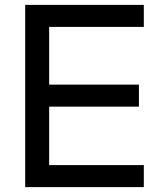

<svg xmlns="http://www.w3.org/2000/svg" viewBox="-20 -765 646 785"><path d="M83 0H568V-90H181V-329H548V-419H181V-655H568V-745H83Z"/></svg>

Font: Mluvka Medium
Style: Regular
Weight: 500
Designer: Modified by Jiří Krblich, Original typeface by Gumpita Rahayu
Foundry: Gumpita Rahayu & Jiří Krblich
Version: Version 2.000;Glyphs 3.1.1 (3134)